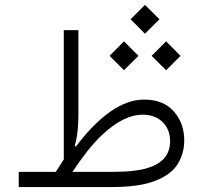

<svg xmlns="http://www.w3.org/2000/svg" viewBox="-20 -756 820 776"><path d="M565.9 -619.6 624.5 -678.2 565.9 -736.3 507.8 -678.2ZM651.4 -472.2 709.5 -530.3 651.4 -588.9 592.8 -530.3ZM481 -472.2 539.6 -530.3 481 -588.9 422.9 -530.3ZM55.7 -61.5V0H430.7C505.9 0 564.9 -8.3 607.9 -25.4C650.4 -42 680.7 -64.5 698.2 -93.3C715.8 -121.6 724.6 -153.3 724.6 -188C724.6 -235.4 710.4 -274.4 682.1 -306.2C653.8 -337.9 613.8 -353.5 562 -353.5C474.6 -353.5 382.8 -290 286.6 -163.6L282.2 -166.5C294.4 -211.4 296.9 -251 296.9 -298.3V-634.3H237.8V-111.8C227.5 -95.7 216.8 -79.1 205.6 -61.5ZM272.9 -61.5C314 -123.5 351.6 -170.9 386.2 -204.6C454.6 -271 511.2 -292.5 555.7 -292.5C590.3 -292.5 617.7 -282.2 637.7 -262.2C657.7 -242.2 667.5 -216.3 667.5 -185.5C667.5 -79.6 551.8 -61.5 439.9 -61.5Z"/></svg>

Font: Estedad Light
Style: Regular
Weight: 300
Designer: Amin Abedi
Version: Version 7.3